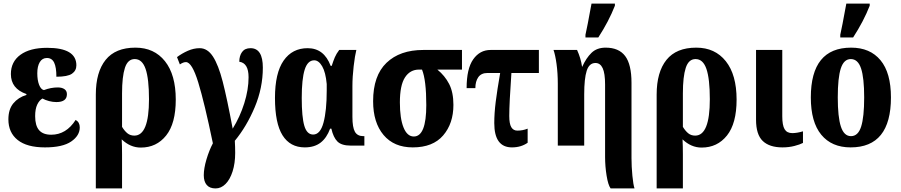

<svg xmlns="http://www.w3.org/2000/svg" viewBox="-20 -816 5048 1076"><path d="M27 -147Q27 -203 54.5 -236.5Q82 -270 128 -284V-289Q41 -319 41 -401Q41 -470 94.5 -509Q148 -548 244 -548Q408 -548 408 -450Q408 -420 383.5 -403Q359 -386 296 -386Q296 -439 283.5 -465Q271 -491 243 -491Q217 -491 203 -468Q189 -445 189 -405Q189 -367 199 -341Q209 -315 226 -311Q265 -326 304 -326Q327 -326 341 -316.5Q355 -307 355 -288Q355 -244 296 -244Q276 -244 255 -249.5Q234 -255 218 -264Q200 -254 188.5 -229.5Q177 -205 177 -165Q177 -112 199 -86.5Q221 -61 267 -61Q351 -61 404 -144Q427 -131 427 -102Q427 -56 379 -23Q331 10 232 10Q131 10 79 -31.5Q27 -73 27 -147Z M517 -286Q517 -412 572 -480.5Q627 -549 739 -549Q844 -549 904.5 -473Q965 -397 965 -258Q965 -124 911 -56.5Q857 11 769 11Q710 11 662 -35Q664 1 664 49V240H517ZM815 -260Q815 -374 796 -429.5Q777 -485 735 -485Q696 -485 680 -435.5Q664 -386 664 -293V-105Q678 -82 694 -69Q710 -56 733 -56Q815 -56 815 -260Z M1122 166Q1122 128 1137 77.5Q1152 27 1173 -13Q1126 -240 1091 -354Q1056 -468 1022 -468Q1007 -468 988 -455L972 -496Q1000 -517 1033 -531.5Q1066 -546 1099 -546Q1143 -546 1173.5 -499Q1204 -452 1228 -359Q1252 -266 1284 -95Q1325 -161 1349 -237.5Q1373 -314 1373 -383Q1373 -463 1321 -470Q1321 -503 1336.5 -524.5Q1352 -546 1384 -546Q1453 -546 1453 -437Q1453 -323 1407.5 -215Q1362 -107 1296 -27Q1298 7 1298 41Q1298 99 1283.5 144.5Q1269 190 1244 215Q1219 240 1188 240Q1155 240 1138.5 220.5Q1122 201 1122 166Z M1521 -267Q1521 -407 1569.5 -476.5Q1618 -546 1704 -546Q1796 -546 1833 -447H1839Q1848 -475 1856.5 -495Q1865 -515 1881 -536H1977Q1969 -505 1962 -445Q1955 -385 1955 -333V-161Q1955 -102 1969 -77.5Q1983 -53 2016 -53H2022V0H1946Q1894 0 1871 -23Q1848 -46 1837 -95H1830Q1811 -43 1776.5 -16.5Q1742 10 1688 10Q1606 10 1563.5 -57.5Q1521 -125 1521 -267ZM1811 -308V-345Q1805 -411 1785.5 -444.5Q1766 -478 1741 -478Q1704 -478 1687.5 -425.5Q1671 -373 1671 -267Q1671 -160 1685.5 -111Q1700 -62 1735 -62Q1775 -62 1793 -129Q1811 -196 1811 -308Z M2071 -249Q2071 -392 2146 -464Q2221 -536 2352 -536H2569V-426H2431Q2473 -392 2497 -345.5Q2521 -299 2521 -228Q2521 -124 2463.5 -57Q2406 10 2293 10Q2188 10 2129.5 -59.5Q2071 -129 2071 -249ZM2369 -227Q2369 -367 2345 -426H2328Q2278 -426 2249.5 -382Q2221 -338 2221 -242Q2221 -152 2241.5 -101.5Q2262 -51 2299 -51Q2369 -51 2369 -227Z M2750 -126Q2750 -181 2758 -245Q2766 -309 2783 -407H2712Q2677 -407 2660.5 -383.5Q2644 -360 2644 -322H2595Q2595 -431 2632 -483.5Q2669 -536 2729 -536H3000V-407H2846Q2834 -235 2834 -166Q2834 -122 2845.5 -103Q2857 -84 2879 -84Q2910 -84 2937 -95V-16Q2900 10 2849 10Q2750 10 2750 -126Z M3371 64V-342Q3371 -405 3357.5 -434Q3344 -463 3317 -463Q3282 -463 3268 -419.5Q3254 -376 3254 -287V0H3106V-346Q3106 -406 3099 -457Q3092 -508 3082 -536H3214Q3235 -490 3242 -442H3243Q3265 -491 3295 -520Q3325 -549 3374 -549Q3448 -549 3483.5 -502Q3519 -455 3519 -352V69Q3519 118 3524 169Q3529 220 3536 240H3402Q3388 221 3379.5 168.5Q3371 116 3371 64ZM3261 -621 3274 -684Q3278 -707 3283.5 -735Q3289 -763 3295 -796H3426V-784Q3392 -697 3333 -606H3261Z M3660 -286Q3660 -412 3715 -480.5Q3770 -549 3882 -549Q3987 -549 4047.5 -473Q4108 -397 4108 -258Q4108 -124 4054 -56.5Q4000 11 3912 11Q3853 11 3805 -35Q3807 1 3807 49V240H3660ZM3958 -260Q3958 -374 3939 -429.5Q3920 -485 3878 -485Q3839 -485 3823 -435.5Q3807 -386 3807 -293V-105Q3821 -82 3837 -69Q3853 -56 3876 -56Q3958 -56 3958 -260Z M4217 -145V-536H4364V-164Q4364 -114 4377 -92Q4390 -70 4420 -70Q4446 -70 4480 -80V-15Q4463 -6 4432 2Q4401 10 4365 10Q4292 10 4254.5 -26Q4217 -62 4217 -145Z M4524 -270Q4524 -549 4750 -549Q4856 -549 4914.5 -478.5Q4973 -408 4973 -270Q4973 10 4747 10Q4641 10 4582.5 -61Q4524 -132 4524 -270ZM4823 -270Q4823 -380 4805.5 -432.5Q4788 -485 4748 -485Q4709 -485 4692 -432.5Q4675 -380 4675 -270Q4675 -160 4692.5 -106.5Q4710 -53 4749 -53Q4789 -53 4806 -106.5Q4823 -160 4823 -270ZM4689 -621 4702 -684Q4706 -707 4711.5 -735Q4717 -763 4723 -796H4854V-784Q4820 -697 4761 -606H4689Z"/></svg>

Font: Noto Serif CondExtraBold
Style: Regular
Weight: 800
Width: 3
Designer: Monotype Design Team
Foundry: Monotype Imaging Inc.
Version: Version 1.001